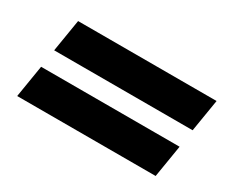

<svg xmlns="http://www.w3.org/2000/svg" viewBox="-65 -598 735 628"><g transform="rotate(30 303.0 -284.0)"><path d="M33 -128H556L576 -250H53ZM63 -318H586L606 -440H83Z"/></g></svg>

Font: Charger Pro
Style: UltraExtObl
Weight: 900
Designer: Jasper
Foundry: Cannot Into Space Fonts
Version: Version 1.09